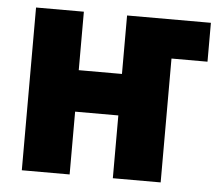

<svg xmlns="http://www.w3.org/2000/svg" viewBox="-45 -593 751 664"><g transform="rotate(5 330.5 -261.5)"><path d="M536 -409V21H370V-197H220V21H54V-544H220V-341H370V-544H661V-409Z"/></g></svg>

Font: Repo
Style: ExtraBold
Weight: 800
Designer: Stefan Peev
Foundry: Context Ltd
Version: Version 001.000